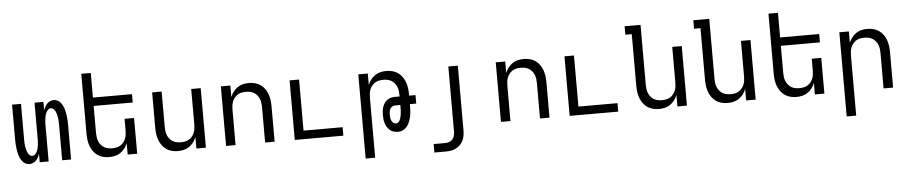

<svg xmlns="http://www.w3.org/2000/svg" viewBox="-48 -1095 7896 1670"><g transform="rotate(-5 3900.0 -260.0)"><path d="M172 8Q155 8 139.5 1Q124 -6 113 -19Q102 -32 94.5 -47Q87 -62 82 -78Q77 -94 74 -110.5Q71 -127 69 -143.5Q67 -160 66 -176.5Q65 -193 65 -210V-520H143V-210Q143 -195 143.5 -181Q144 -167 146 -152.5Q148 -138 151.5 -123.5Q155 -109 160.5 -96Q166 -83 177 -72Q188 -61 202 -61Q217 -61 227.5 -72Q238 -83 244 -96Q250 -109 253 -123.5Q256 -138 258 -152.5Q260 -167 260.5 -181Q261 -195 261 -210V-520H339V-445Q344 -461 351.5 -475.5Q359 -490 370 -502Q381 -514 396.5 -521Q412 -528 428 -528Q445 -528 460.5 -521Q476 -514 487 -501Q498 -488 505.5 -473Q513 -458 518 -442Q523 -426 526 -409.5Q529 -393 531 -376.5Q533 -360 534 -343.5Q535 -327 535 -310V0H457V-310Q457 -325 456.5 -339Q456 -353 454 -367.5Q452 -382 448.5 -396.5Q445 -411 439.5 -424Q434 -437 423 -448Q412 -459 398 -459Q383 -459 372.5 -448Q362 -437 356 -424Q350 -411 347 -396.5Q344 -382 342 -367.5Q340 -353 339.5 -339Q339 -325 339 -310V0H261V-75Q256 -59 248.5 -44.5Q241 -30 230 -18Q219 -6 203.5 1Q188 8 172 8Z M867 8Q841 8 814.5 1.5Q788 -5 766 -20.5Q744 -36 728.5 -58Q713 -80 704 -105Q695 -130 691.5 -156.5Q688 -183 688 -210V-735H771V-520H1112V-447H771V-210Q771 -192 773.5 -173.5Q776 -155 783 -138Q790 -121 802 -106.5Q814 -92 829.5 -82.5Q845 -73 863.5 -69.5Q882 -66 900 -66Q918 -66 936.5 -69.5Q955 -73 970.5 -82.5Q986 -92 998 -106.5Q1010 -121 1017 -138Q1024 -155 1026.5 -173.5Q1029 -192 1029 -210V-312H1112V0H1029V-100Q1020 -76 1004 -55Q988 -34 966.5 -19Q945 -4 919.5 2Q894 8 867 8Z M1467 8Q1441 8 1414.5 1.5Q1388 -5 1366 -20.5Q1344 -36 1328.5 -58Q1313 -80 1304 -105Q1295 -130 1291.5 -156.5Q1288 -183 1288 -210V-520H1371V-210Q1371 -192 1373.5 -173.5Q1376 -155 1383 -138Q1390 -121 1402 -106.5Q1414 -92 1429.5 -82.5Q1445 -73 1463.5 -69.5Q1482 -66 1500 -66Q1518 -66 1536.5 -69.5Q1555 -73 1570.5 -82.5Q1586 -92 1598 -106.5Q1610 -121 1617 -138Q1624 -155 1626.5 -173.5Q1629 -192 1629 -210V-520H1712V0H1629V-100Q1620 -76 1604 -55Q1588 -34 1566.5 -19Q1545 -4 1519.5 2Q1494 8 1467 8Z M1888 0V-520H1971V-420Q1980 -444 1996 -465Q2012 -486 2033.5 -501Q2055 -516 2080.5 -522Q2106 -528 2133 -528Q2159 -528 2185.5 -521.5Q2212 -515 2234 -499.5Q2256 -484 2271.5 -462Q2287 -440 2296 -415Q2305 -390 2308.5 -363.5Q2312 -337 2312 -310V0H2229V-310Q2229 -328 2226.5 -346.5Q2224 -365 2217 -382Q2210 -399 2198 -413.5Q2186 -428 2170.5 -437.5Q2155 -447 2136.5 -450.5Q2118 -454 2100 -454Q2082 -454 2063.5 -450.5Q2045 -447 2029.5 -437.5Q2014 -428 2002 -413.5Q1990 -399 1983 -382Q1976 -365 1973.5 -346.5Q1971 -328 1971 -310V0Z M2488 0V-520H2571V-74H2912V0Z M3088 215V-520H3171V-420Q3180 -444 3196 -465Q3212 -486 3233.5 -501Q3255 -516 3280.5 -522Q3306 -528 3333 -528Q3359 -528 3385.5 -521.5Q3412 -515 3434 -499.5Q3456 -484 3471.5 -462Q3487 -440 3496 -415Q3505 -390 3508.5 -363.5Q3512 -337 3512 -310V-297H3568V-223H3512V-205Q3512 -182 3510.5 -159Q3509 -136 3504 -114Q3499 -92 3491 -70.5Q3483 -49 3469 -31Q3455 -13 3434 -2.5Q3413 8 3390 8Q3371 8 3353 3Q3335 -2 3320.5 -13.5Q3306 -25 3296 -41Q3286 -57 3280 -74.5Q3274 -92 3272 -110.5Q3270 -129 3270 -148Q3270 -166 3272 -183.5Q3274 -201 3279.5 -218Q3285 -235 3294.5 -250Q3304 -265 3318.5 -276Q3333 -287 3350 -292Q3367 -297 3385 -297H3429V-310Q3429 -328 3426.5 -346.5Q3424 -365 3417 -382Q3410 -399 3398 -413.5Q3386 -428 3370.5 -437.5Q3355 -447 3336.5 -450.5Q3318 -454 3300 -454Q3282 -454 3263.5 -450.5Q3245 -447 3229.5 -437.5Q3214 -428 3202 -413.5Q3190 -399 3183 -382Q3176 -365 3173.5 -346.5Q3171 -328 3171 -310V215ZM3378 -66Q3392 -66 3401 -76.5Q3410 -87 3415 -99.5Q3420 -112 3422.5 -125Q3425 -138 3426.5 -151.5Q3428 -165 3428.5 -178Q3429 -191 3429 -205V-223H3385Q3371 -223 3359.5 -216.5Q3348 -210 3341 -198.5Q3334 -187 3332 -173.5Q3330 -160 3330 -147Q3330 -134 3331.5 -120.5Q3333 -107 3338.5 -95Q3344 -83 3354.5 -74.5Q3365 -66 3378 -66Z M3688 215V141H3788Q3807 141 3824.5 135Q3842 129 3853.5 115Q3865 101 3869.5 83Q3874 65 3874 46V-520H3957V46Q3957 69 3953 91.5Q3949 114 3939 134.5Q3929 155 3913 171Q3897 187 3876.5 197Q3856 207 3833.5 211Q3811 215 3788 215Z M4288 0V-520H4371V-420Q4380 -444 4396 -465Q4412 -486 4433.5 -501Q4455 -516 4480.5 -522Q4506 -528 4533 -528Q4559 -528 4585.5 -521.5Q4612 -515 4634 -499.5Q4656 -484 4671.5 -462Q4687 -440 4696 -415Q4705 -390 4708.5 -363.5Q4712 -337 4712 -310V0H4629V-310Q4629 -328 4626.5 -346.5Q4624 -365 4617 -382Q4610 -399 4598 -413.5Q4586 -428 4570.5 -437.5Q4555 -447 4536.5 -450.5Q4518 -454 4500 -454Q4482 -454 4463.5 -450.5Q4445 -447 4429.5 -437.5Q4414 -428 4402 -413.5Q4390 -399 4383 -382Q4376 -365 4373.5 -346.5Q4371 -328 4371 -310V0Z M4888 0V-520H4971V-74H5312V0Z M5667 8Q5641 8 5614.5 1.5Q5588 -5 5566 -20.5Q5544 -36 5528.5 -58Q5513 -80 5504 -105Q5495 -130 5491.5 -156.5Q5488 -183 5488 -210V-661H5432V-735H5571V-210Q5571 -192 5573.5 -173.5Q5576 -155 5583 -138Q5590 -121 5602 -106.5Q5614 -92 5629.5 -82.5Q5645 -73 5663.5 -69.5Q5682 -66 5700 -66Q5718 -66 5736.5 -69.5Q5755 -73 5770.5 -82.5Q5786 -92 5798 -106.5Q5810 -121 5817 -138Q5824 -155 5826.5 -173.5Q5829 -192 5829 -210V-520H5912V0H5829V-100Q5820 -76 5804 -55Q5788 -34 5766.5 -19Q5745 -4 5719.5 2Q5694 8 5667 8Z M6267 8Q6241 8 6214.5 1.5Q6188 -5 6166 -20.5Q6144 -36 6128.5 -58Q6113 -80 6104 -105Q6095 -130 6091.5 -156.5Q6088 -183 6088 -210V-661H6032V-735H6171V-210Q6171 -192 6173.5 -173.5Q6176 -155 6183 -138Q6190 -121 6202 -106.5Q6214 -92 6229.5 -82.5Q6245 -73 6263.5 -69.5Q6282 -66 6300 -66Q6318 -66 6336.5 -69.5Q6355 -73 6370.5 -82.5Q6386 -92 6398 -106.5Q6410 -121 6417 -138Q6424 -155 6426.5 -173.5Q6429 -192 6429 -210V-520H6512V0H6429V-100Q6420 -76 6404 -55Q6388 -34 6366.5 -19Q6345 -4 6319.5 2Q6294 8 6267 8Z M6867 8Q6841 8 6814.5 1.5Q6788 -5 6766 -20.5Q6744 -36 6728.5 -58Q6713 -80 6704 -105Q6695 -130 6691.5 -156.5Q6688 -183 6688 -210V-735H6771V-520H7112V-447H6771V-210Q6771 -192 6773.5 -173.5Q6776 -155 6783 -138Q6790 -121 6802 -106.5Q6814 -92 6829.5 -82.5Q6845 -73 6863.5 -69.5Q6882 -66 6900 -66Q6918 -66 6936.5 -69.5Q6955 -73 6970.5 -82.5Q6986 -92 6998 -106.5Q7010 -121 7017 -138Q7024 -155 7026.5 -173.5Q7029 -192 7029 -210V-312H7112V0H7029V-100Q7020 -76 7004 -55Q6988 -34 6966.5 -19Q6945 -4 6919.5 2Q6894 8 6867 8Z M7288 215V-520H7371V-420Q7380 -444 7396 -465Q7412 -486 7433.5 -501Q7455 -516 7480.5 -522Q7506 -528 7533 -528Q7559 -528 7585.5 -521.5Q7612 -515 7634 -499.5Q7656 -484 7671.5 -462Q7687 -440 7696 -415Q7705 -390 7708.5 -363.5Q7712 -337 7712 -310V0H7629V-310Q7629 -328 7626.5 -346.5Q7624 -365 7617 -382Q7610 -399 7598 -413.5Q7586 -428 7570.5 -437.5Q7555 -447 7536.5 -450.5Q7518 -454 7500 -454Q7482 -454 7463.5 -450.5Q7445 -447 7429.5 -437.5Q7414 -428 7402 -413.5Q7390 -399 7383 -382Q7376 -365 7373.5 -346.5Q7371 -328 7371 -310V215Z"/></g></svg>

Font: Iosevka Extended
Style: Regular
Weight: 400
Width: 7
Monospace: yes
Designer: Belleve Invis
Foundry: Belleve Invis
Version: Version 32.5.0; ttfautohint (v1.8.4)